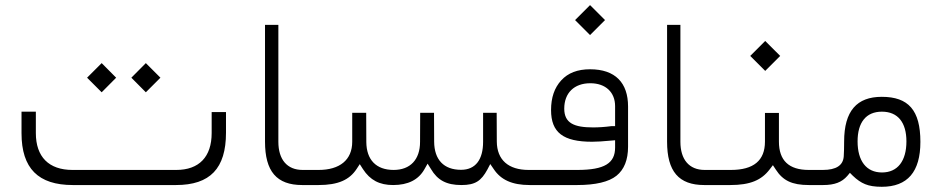

<svg xmlns="http://www.w3.org/2000/svg" viewBox="-20 -718 3655 745"><path d="M261.2 -58.6C169.4 -58.6 119.1 -109.4 119.1 -201.7V-284.7H63.5V-201.2C63.5 -64.5 128.4 0 262.7 0H662.6C795.4 0 856.9 -64.5 856.9 -203.1V-283.2H801.3V-201.7C801.3 -109.4 752.4 -58.6 664.1 -58.6ZM545.9 -359.9 602.5 -416.5 545.9 -473.1 489.7 -416.5ZM374.5 -359.9 430.7 -416.5 374.5 -473.1 317.9 -416.5Z M1174.8 0C1184.1 0 1187.5 -13.7 1187.5 -27.3V-32.7C1187.5 -49.8 1183.1 -58.6 1174.8 -58.6H1154.3C1093.8 -58.6 1060.1 -99.1 1060.1 -168V-621.6H1008.3V-168.5C1008.3 -52.7 1053.7 0 1152.8 0Z M2044.4 0C2052.7 0 2057.1 -9.3 2057.1 -27.3V-32.7C2057.1 -47.9 2053.7 -58.6 2044.4 -58.6H2031.2C1953.1 -58.6 1908.2 -97.2 1907.7 -168.9L1907.2 -280.3H1854.5V-167.5C1854.5 -99.6 1825.7 -59.1 1769 -59.1C1702.1 -59.1 1665 -98.1 1664.6 -168.5L1664.1 -280.3H1610.4L1609.9 -167.5C1609.9 -98.6 1571.8 -58.6 1507.3 -58.6C1439.5 -58.6 1401.9 -98.1 1401.4 -167L1400.9 -280.3H1346.7V-168C1346.7 -97.2 1297.9 -58.6 1216.3 -58.6H1169.9C1161.6 -58.6 1157.7 -49.8 1157.7 -32.7V-27.3C1157.7 -9.3 1162.1 0 1170.4 0H1215.8C1292 0 1335.9 -20 1363.8 -62.5L1376 -81.1L1388.2 -62C1416 -19 1452.6 0 1505.4 0C1563.5 0 1604 -20.5 1627 -61.5L1639.2 -83L1652.3 -62C1677.7 -19 1711.9 0 1770.5 0C1824.2 0 1847.2 -16.1 1871.1 -60.1L1882.3 -81.5L1896 -61.5C1923.3 -20.5 1966.8 0 2035.2 0Z M2039.6 -58.6C2031.2 -58.6 2027.3 -49.8 2027.3 -32.7V-27.3C2027.3 -9.3 2031.7 0 2040 0H2219.2C2291 0 2342.3 -12.2 2372.1 -36.1C2401.9 -60.1 2417 -97.7 2417 -148.9V-304.7C2417 -396.5 2367.7 -449.2 2269.5 -449.2C2221.2 -449.2 2184.1 -435.1 2157.7 -406.2C2131.3 -377.4 2118.2 -339.4 2118.2 -291C2118.2 -203.6 2165.5 -168 2277.3 -168C2294.9 -168 2319.3 -169.4 2350.6 -172.4L2366.7 -173.8V-145.5C2366.7 -85 2326.2 -58.6 2220.2 -58.6ZM2269.5 -582 2327.6 -640.1 2269.5 -698.2 2211.4 -640.1ZM2270.5 -395C2330.6 -395 2366.7 -359.4 2366.7 -306.2V-228.5H2352.1C2326.2 -225.1 2302.7 -223.6 2281.2 -223.6C2208.5 -223.6 2169.4 -239.7 2169.4 -296.4C2169.4 -357.4 2208 -395 2270.5 -395Z M2734.9 0C2744.1 0 2747.6 -13.7 2747.6 -27.3V-32.7C2747.6 -49.8 2743.2 -58.6 2734.9 -58.6H2714.4C2653.8 -58.6 2620.1 -99.1 2620.1 -168V-621.6H2568.4V-168.5C2568.4 -52.7 2613.8 0 2712.9 0Z M3127.9 0C3136.2 0 3140.6 -12.2 3140.6 -27.3V-32.7C3140.6 -49.8 3136.7 -58.6 3128.4 -58.6H3118.2C3041 -58.6 3002.4 -95.2 3002.4 -168.5V-279.8H2948.2V-168.5C2948.2 -95.2 2904.3 -58.6 2815.9 -58.6H2730C2721.7 -58.6 2717.8 -49.8 2717.8 -32.7V-27.3C2717.8 -9.3 2722.2 0 2730.5 0H2813.5C2891.1 0 2934.6 -19 2966.3 -60.5L2979 -77.1L2990.2 -60.1C3017.6 -17.6 3052.7 0 3118.7 0ZM2949.2 -442.9 3007.3 -501 2949.2 -559.1 2891.1 -501Z M3124 -58.6C3115.7 -58.6 3111.8 -49.8 3111.8 -32.7V-27.3C3111.8 -9.3 3116.2 0 3124.5 0H3173.8C3218.8 0 3246.6 -11.2 3267.6 -35.2L3277.8 -47.4L3289.1 -36.1C3304.7 -21 3320.8 -9.8 3336.9 -3.4C3353 3.4 3374.5 6.8 3401.4 6.8C3501.5 6.8 3551.3 -51.3 3551.3 -167.5C3551.3 -290.5 3504.9 -342.3 3401.4 -342.3C3305.2 -342.3 3255.4 -288.1 3255.4 -168.5C3255.4 -145.5 3254.9 -126.5 3253.9 -111.3C3251.5 -76.2 3224.6 -58.6 3172.9 -58.6ZM3497.1 -169.4C3497.1 -93.8 3463.4 -48.8 3402.3 -48.8C3341.3 -48.8 3307.6 -93.8 3307.6 -169.4C3307.6 -242.2 3339.8 -284.7 3401.9 -284.7C3464.4 -284.7 3497.1 -242.2 3497.1 -169.4Z"/></svg>

Font: Shabnam Thin
Style: Regular
Weight: 100
Foundry: DejaVu fonts team - Redesigned by Saber Rastikerdar - Based on Vazir font
Version: Version 5.0.1